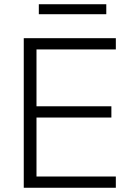

<svg xmlns="http://www.w3.org/2000/svg" viewBox="-20 -885 616 905"><path d="M92 0V-705H526V-652H152V-384H505V-331H152V-53H526V0ZM163 -818V-865H481V-818Z"/></svg>

Font: Nunito Sans 12pt ExtraLight 12pt Light
Style: Regular
Weight: 300
Version: Version 3.101;gftools[0.9.27]